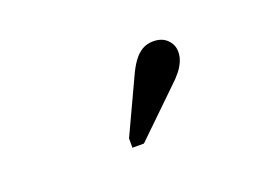

<svg xmlns="http://www.w3.org/2000/svg" viewBox="-44 -917 588 407"><g transform="rotate(-20 250.0 -713.5)"><path d="M256 -756Q264 -774 273 -786.5Q282 -799 293 -805.5Q304 -812 318 -812Q338 -812 349.5 -800.5Q361 -789 361 -773Q361 -762 356.5 -751.5Q352 -741 344 -731Q336 -721 325 -711L226 -615H200V-636Z"/></g></svg>

Font: Roboto Serif Light
Style: Regular
Weight: 300
Designer: Greg Gazdowicz
Foundry: Commercial Type
Version: Version 1.008